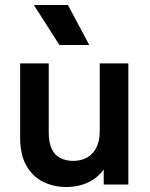

<svg xmlns="http://www.w3.org/2000/svg" viewBox="-20 -742 603 772"><path d="M248 10Q195 10 152.5 -11.5Q110 -33 85.5 -77Q61 -121 61 -187V-487H176V-209Q176 -167 188.5 -142Q201 -117 223.5 -106Q246 -95 274 -95Q305 -95 329 -108Q353 -121 367 -147.5Q381 -174 381 -214V-487H496V0H397V-134H429Q419 -90 398 -61.5Q377 -33 351 -17.5Q325 -2 298 4Q271 10 248 10ZM219 -561 116 -722H253L339 -561Z"/></svg>

Font: SUSE Thin SemiBold
Style: Regular
Weight: 600
Version: Version 1.000